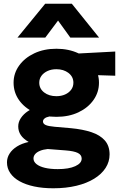

<svg xmlns="http://www.w3.org/2000/svg" viewBox="-20 -787 652 1032"><path d="M266.5 225Q209.5 225 163.8 215.2Q118 205.5 85.2 187.2Q52.5 169 35 143.2Q17.5 117.5 17.5 85.5Q17.5 60.5 31.5 38.5Q45.5 16.5 71.5 0.2Q97.5 -16 134 -24Q105.5 -40.5 91.8 -61Q78 -81.5 78 -107.5Q78 -131 92 -152.2Q106 -173.5 131 -190.2Q156 -207 189.5 -216.8Q223 -226.5 262.5 -226L292 -164.5Q264 -164.5 246 -161Q228 -157.5 219.5 -150.2Q211 -143 211 -134Q211 -122 225.2 -115.2Q239.5 -108.5 274.5 -105.5L361.5 -98Q425 -92 471.5 -76.5Q518 -61 543.5 -32Q569 -3 569 43Q569 82.5 547.5 115.8Q526 149 486.2 173.5Q446.5 198 390.8 211.5Q335 225 266.5 225ZM290.5 122Q350 122 384.5 106.2Q419 90.5 419 65.5Q419 45.5 398.5 35.2Q378 25 333.5 21.5L236.5 14Q212 16.5 194.8 23.8Q177.5 31 168.8 41.5Q160 52 160 65Q160 82 176 95Q192 108 221.2 115Q250.5 122 290.5 122ZM283 -159Q215 -159 163.2 -183.2Q111.5 -207.5 82.2 -249Q53 -290.5 53 -342.5Q53 -393 82.8 -434.5Q112.5 -476 164.5 -500.5Q216.5 -525 283 -525Q349 -525 400.8 -500.8Q452.5 -476.5 482.2 -435.2Q512 -394 512 -342.5Q512 -291.5 482.8 -249.8Q453.5 -208 402 -183.5Q350.5 -159 283 -159ZM283 -270Q309 -270 329.8 -279.2Q350.5 -288.5 362.5 -304.8Q374.5 -321 374.5 -342.5Q374.5 -374.5 348.2 -394.8Q322 -415 283 -415Q256.5 -415 235.8 -405.5Q215 -396 203 -379.8Q191 -363.5 191 -342.5Q191 -310.5 217.2 -290.2Q243.5 -270 283 -270ZM359.5 -387.5 297.5 -494 599.5 -510V-380ZM74 -585 223 -767H366L512.5 -585H358L292 -676.5L223.5 -585Z"/></svg>

Font: Geologica Cursive
Style: Bold
Weight: 700
Designer: Sindre Bremnes, Frode Helland
Foundry: Monokrom Skriftforlag AS
Version: Version 1.010;gftools[0.9.28]